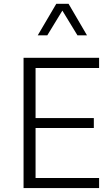

<svg xmlns="http://www.w3.org/2000/svg" viewBox="-20 -963 562 983"><path d="M487.3 -51.8V0H100.6V-667H487.3V-614.7H162.1V-358.4H460.4V-307.6H162.1V-51.8ZM425.3 -782.2H376.5L299.3 -908.7L222.2 -782.2H173.3L268.1 -943.4H331.1Z"/></svg>

Font: Estedad-FD Light
Style: Regular
Weight: 300
Designer: Amin Abedi
Version: Version 7.3